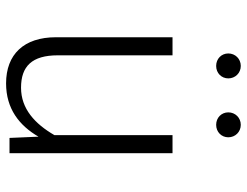

<svg xmlns="http://www.w3.org/2000/svg" viewBox="-108 -674 793 616"><g transform="rotate(90 288.0 -365.5)"><path d="M191 -742C168 -742 151 -724 151 -702C151 -680 168 -663 191 -663C214 -663 231 -680 231 -702C231 -724 214 -742 191 -742ZM380 -742C357 -742 340 -724 340 -702C340 -680 357 -663 380 -663C403 -663 420 -680 420 -702C420 -724 403 -742 380 -742ZM471 -523H413V-144C377 -82 329 -37 261 -37C192 -37 157 -72 157 -155V-523H99V-149C99 -46 154 11 247 11C328 11 382 -31 418 -93L422 0H471Z"/></g></svg>

Font: FiraGO Light
Style: Regular
Weight: 300
Designer: bBox Type
Foundry: bBox Type GmbH
Version: Version 1.001;PS 001.001;hotconv 1.0.88;makeotf.lib2.5.64775